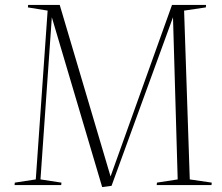

<svg xmlns="http://www.w3.org/2000/svg" viewBox="-20 -750 901 778"><path d="M681 -680 432 3 394 8 190 -680 144 -23 229 -10 228 0H39L40 -10L125 -23L173 -707L93 -720L94 -730H222L428 -35L677 -730H815L814 -720L726 -707L749 -23L838 -10L837 0H615L616 -10L700 -23Z"/></svg>

Font: Display Extralight
Style: Italic
Weight: 200
Italic angle: -2°
Designer: Latin by Veronika Burian and Jose Scaglione. Greek by Irene Vlachou. Cyrillic by Vera Evstafieva
Foundry: TypeTogether
Version: Version 3.002